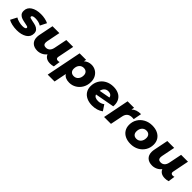

<svg xmlns="http://www.w3.org/2000/svg" viewBox="349 -2057 3756 3756"><g transform="rotate(45 2227.5 -178.5)"><path d="M-16 -44 53 -177Q90 -154 141 -140.5Q192 -127 241 -127Q328 -127 328 -166Q328 -182 307.5 -189.5Q287 -197 242 -204Q182 -215 143.5 -227.5Q105 -240 76 -270Q47 -300 47 -354Q47 -448 127.5 -499.5Q208 -551 336 -551Q394 -551 448 -539.5Q502 -528 542 -508L475 -375Q407 -416 314 -416Q270 -416 248.5 -404.5Q227 -393 227 -375Q227 -359 247.5 -351.5Q268 -344 315 -335Q373 -325 411.5 -312Q450 -299 478.5 -269Q507 -239 507 -187Q507 -93 426 -42Q345 9 219 9Q149 9 84.5 -6Q20 -21 -16 -44Z M1254 -146 1234 -5Q1191 9 1142 9Q1078 9 1037 -16Q996 -41 980 -84Q943 -38 892.5 -14.5Q842 9 787 9Q698 9 645.5 -39Q593 -87 593 -176Q593 -209 600 -243L660 -542H850L794 -261Q790 -242 790 -224Q790 -153 863 -153Q912 -153 944 -183.5Q976 -214 988 -274L1042 -542H1232L1164 -200Q1162 -188 1162 -183Q1162 -160 1175.5 -149Q1189 -138 1212 -138Q1238 -138 1254 -146Z M1965 -305Q1965 -216 1925.5 -144.5Q1886 -73 1818.5 -32Q1751 9 1671 9Q1553 9 1505 -65L1453 194H1263L1410 -542H1590L1579 -491Q1644 -551 1736 -551Q1796 -551 1848.5 -521.5Q1901 -492 1933 -436Q1965 -380 1965 -305ZM1773 -295Q1773 -343 1745.5 -371Q1718 -399 1670 -399Q1613 -399 1577 -357Q1541 -315 1541 -247Q1541 -199 1568.5 -171.5Q1596 -144 1644 -144Q1701 -144 1737 -186Q1773 -228 1773 -295Z M2610 -308Q2610 -298 2608 -274L2206 -200Q2217 -167 2246.5 -151.5Q2276 -136 2326 -136Q2361 -136 2394.5 -147.5Q2428 -159 2455 -180L2534 -61Q2439 9 2303 9Q2217 9 2151.5 -21.5Q2086 -52 2050.5 -107.5Q2015 -163 2015 -238Q2015 -327 2056.5 -398.5Q2098 -470 2172.5 -510.5Q2247 -551 2344 -551Q2421 -551 2481.5 -523.5Q2542 -496 2576 -441Q2610 -386 2610 -308ZM2206 -301 2434 -343Q2428 -378 2401.5 -397Q2375 -416 2334 -416Q2282 -416 2249.5 -384.5Q2217 -353 2206 -301Z M3101 -551 3068 -380Q3043 -383 3025 -383Q2961 -383 2922.5 -352.5Q2884 -322 2871 -256L2819 0H2629L2737 -542H2917L2905 -482Q2973 -551 3101 -551Z M3082 -238Q3082 -327 3125 -398Q3168 -469 3244 -510Q3320 -551 3415 -551Q3501 -551 3565 -520.5Q3629 -490 3664 -434.5Q3699 -379 3699 -305Q3699 -216 3656 -144.5Q3613 -73 3537.5 -32Q3462 9 3366 9Q3280 9 3216 -21.5Q3152 -52 3117 -108Q3082 -164 3082 -238ZM3506 -295Q3506 -343 3479 -371Q3452 -399 3404 -399Q3347 -399 3311 -357Q3275 -315 3275 -247Q3275 -199 3302 -171.5Q3329 -144 3377 -144Q3434 -144 3470 -186Q3506 -228 3506 -295Z M4430 -146 4410 -5Q4367 9 4318 9Q4254 9 4213 -16Q4172 -41 4156 -84Q4119 -38 4068.5 -14.5Q4018 9 3963 9Q3874 9 3821.5 -39Q3769 -87 3769 -176Q3769 -209 3776 -243L3836 -542H4026L3970 -261Q3966 -242 3966 -224Q3966 -153 4039 -153Q4088 -153 4120 -183.5Q4152 -214 4164 -274L4218 -542H4408L4340 -200Q4338 -188 4338 -183Q4338 -160 4351.5 -149Q4365 -138 4388 -138Q4414 -138 4430 -146Z"/></g></svg>

Font: Montserrat Alternates ExtraBold
Style: Italic
Weight: 800
Italic angle: -11.3°
Designer: Julieta Ulanovsky
Foundry: Julieta Ulanovsky
Version: Version 7.200